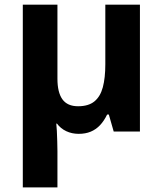

<svg xmlns="http://www.w3.org/2000/svg" viewBox="-20 -566 700 826"><path d="M582 -545.9V0H469.2L448.2 -73.2H440.9Q427.7 -45.9 410.2 -27.3Q392.6 -8.8 370.1 0.5Q347.7 9.8 318.8 9.8Q289.1 9.8 264.9 -1.7Q240.7 -13.2 225.1 -34.2H222.2Q223.6 -23.9 224.6 -2.7Q225.6 18.6 226.3 42.2Q227.1 65.9 227.1 84V240.2H78.1V-545.9H227.1V-227.1Q227.1 -168.5 248.5 -138.7Q270 -108.9 315.9 -108.9Q360.4 -108.9 386 -129.6Q411.6 -150.4 422.4 -190.7Q433.1 -231 433.1 -289.1V-545.9Z"/></svg>

Font: Wonky
Style: Regular
Weight: 400
Designer: Monotype Design Team
Foundry: Monotype Imaging Inc.
Version: Version 3.000